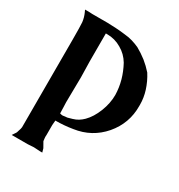

<svg xmlns="http://www.w3.org/2000/svg" viewBox="-165 -818 851 914"><g transform="rotate(30 260.5 -361.5)"><path d="M443.4 -595.7Q465.8 -560.5 478.5 -520.5Q490.2 -483.4 490.2 -445.3Q490.2 -441.4 490.2 -438.5Q491.2 -343.8 429.7 -271.5Q368.2 -200.2 273.4 -186.5Q250 -182.6 226.6 -180.7Q203.1 -178.7 178.7 -178.7Q178.7 -176.8 178.7 -175.8Q178.7 -174.8 178.7 -174.8Q178.7 -174.8 177.7 -164.1Q176.8 -152.3 176.8 -152.3Q176.8 -133.8 176.8 -96.7Q175.8 -88.9 176.8 -81.1Q177.7 -73.2 178.7 -65.4Q184.6 -55.7 195.3 -36.1Q197.3 -29.3 201.2 -15.6Q197.3 -15.6 188.5 -15.6Q188.5 -15.6 171.9 -16.6Q154.3 -17.6 154.3 -17.6Q143.6 -16.6 121.1 -15.6Q91.8 -15.6 33.2 -15.6Q37.1 -20.5 43 -30.3Q46.9 -35.2 48.8 -40Q50.8 -44.9 52.7 -52.7Q56.6 -62.5 57.6 -72.3Q57.6 -82 57.6 -107.4Q57.6 -130.9 57.6 -178.7Q57.6 -194.3 57.6 -226.6Q57.6 -250 57.6 -297.9Q57.6 -337.9 57.6 -418.9Q57.6 -460 57.6 -541Q57.6 -544.9 57.6 -552.7Q57.6 -624 55.7 -648.4Q52.7 -672.9 43 -694.3Q41 -698.2 37.1 -707Q44.9 -707 60.5 -707Q66.4 -707 77.1 -706.1Q105.5 -706.1 161.1 -706.1Q176.8 -705.1 209 -704.1Q209 -704.1 235.4 -702.1Q260.7 -699.2 260.7 -699.2Q283.2 -697.3 302.7 -691.4Q322.3 -685.5 341.8 -676.8Q370.1 -661.1 396.5 -640.6Q421.9 -620.1 443.4 -595.7ZM299.8 -258.8Q328.1 -287.1 346.7 -334Q365.2 -380.9 365.2 -426.8Q364.3 -466.8 353.5 -505.9Q342.8 -543.9 323.2 -580.1Q301.8 -616.2 265.6 -636.7Q229.5 -658.2 187.5 -658.2Q184.6 -658.2 179.7 -658.2Q179.7 -607.4 179.7 -505.9Q180.7 -476.6 181.6 -418Q180.7 -372.1 179.7 -280.3Q179.7 -280.3 180.7 -253.9Q181.6 -228.5 181.6 -219.7Q184.6 -218.8 188.5 -217.8Q192.4 -216.8 196.3 -216.8Q209 -217.8 221.7 -219.7Q234.4 -222.7 246.1 -226.6Q262.7 -231.4 275.4 -239.3Q289.1 -248 299.8 -258.8Z"/></g></svg>

Font: Pdd
Style: Regular
Weight: 400
Version: Version 1.0